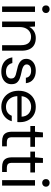

<svg xmlns="http://www.w3.org/2000/svg" viewBox="1054 -1818 776 2924"><g transform="rotate(90 1442.0 -356.0)"><path d="M78 0V-501H162V0ZM120 -610Q95 -610 78.5 -626.5Q62 -643 62 -668Q62 -693 78.5 -708.5Q95 -724 120 -724Q144 -724 161 -708.5Q178 -693 178 -668Q178 -643 161 -626.5Q144 -610 120 -610Z M308 0V-501H384L389 -413Q413 -460 457.5 -486.5Q502 -513 559 -513Q618 -513 661 -490Q704 -467 728 -419Q752 -371 752 -298V0H668V-289Q668 -365 635 -403Q602 -441 540 -441Q498 -441 464.5 -420.5Q431 -400 411.5 -361Q392 -322 392 -265V0Z M1071 12Q1010 12 963 -8.5Q916 -29 888.5 -67Q861 -105 854 -156H940Q946 -130 962 -107.5Q978 -85 1005.5 -72Q1033 -59 1072 -59Q1108 -59 1131 -69.5Q1154 -80 1165 -98Q1176 -116 1176 -136Q1176 -167 1161.5 -183Q1147 -199 1119 -208Q1091 -217 1052 -225Q1019 -231 987.5 -241Q956 -251 931 -267Q906 -283 891 -307Q876 -331 876 -366Q876 -409 898.5 -442Q921 -475 961.5 -494Q1002 -513 1058 -513Q1138 -513 1188.5 -474Q1239 -435 1247 -362H1164Q1160 -399 1132 -420.5Q1104 -442 1057 -442Q1010 -442 985.5 -423Q961 -404 961 -373Q961 -354 974.5 -338.5Q988 -323 1015 -312.5Q1042 -302 1080 -295Q1129 -285 1170 -270.5Q1211 -256 1236.5 -227Q1262 -198 1262 -143Q1263 -97 1239.5 -62Q1216 -27 1173 -7.5Q1130 12 1071 12Z M1605 12Q1535 12 1480 -21Q1425 -54 1393.5 -113Q1362 -172 1362 -251Q1362 -330 1393 -389Q1424 -448 1479.5 -480.5Q1535 -513 1607 -513Q1681 -513 1733 -480.5Q1785 -448 1812.5 -394.5Q1840 -341 1840 -278Q1840 -268 1840 -257Q1840 -246 1839 -232H1425V-297H1757Q1754 -365 1711.5 -403.5Q1669 -442 1605 -442Q1563 -442 1526 -423Q1489 -404 1466.5 -367Q1444 -330 1444 -274V-246Q1444 -184 1467 -142.5Q1490 -101 1526.5 -80Q1563 -59 1605 -59Q1658 -59 1692.5 -82.5Q1727 -106 1743 -147H1826Q1813 -101 1783 -65.5Q1753 -30 1708.5 -9Q1664 12 1605 12Z M2132 0Q2087 0 2054 -14Q2021 -28 2003.5 -61.5Q1986 -95 1986 -152V-430H1899V-501H1986L1997 -622H2070V-501H2216V-430H2070V-152Q2070 -105 2089 -88.5Q2108 -72 2156 -72H2209V0Z M2522 0Q2477 0 2444 -14Q2411 -28 2393.5 -61.5Q2376 -95 2376 -152V-430H2289V-501H2376L2387 -622H2460V-501H2606V-430H2460V-152Q2460 -105 2479 -88.5Q2498 -72 2546 -72H2599V0Z M2723 0V-501H2807V0ZM2765 -610Q2740 -610 2723.5 -626.5Q2707 -643 2707 -668Q2707 -693 2723.5 -708.5Q2740 -724 2765 -724Q2789 -724 2806 -708.5Q2823 -693 2823 -668Q2823 -643 2806 -626.5Q2789 -610 2765 -610Z"/></g></svg>

Font: DM Sans 17pt
Style: Regular
Weight: 400
Version: Version 4.004;gftools[0.9.30]